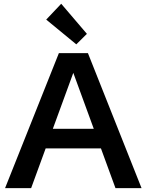

<svg xmlns="http://www.w3.org/2000/svg" viewBox="-20 -980 764 1000"><path d="M6.3 0 286.6 -703.1H438L717.3 0H581.5L361.8 -600.6L142.1 0ZM173.3 -207V-309.1H549.3V-207ZM377.4 -749 220.7 -877.9 298.8 -960.4 432.6 -803.7Z"/></svg>

Font: Schibsted Grotesk SemiBold
Style: Regular
Weight: 600
Designer: Bakken & Baeck AS, Henrik Kongsvoll
Foundry: Schibsted ASA
Version: Version 1.100;gftools[0.9.25]